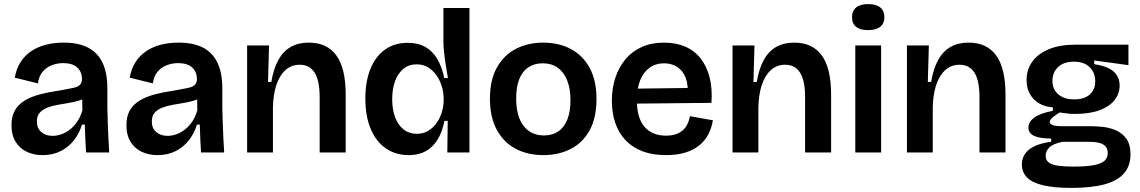

<svg xmlns="http://www.w3.org/2000/svg" viewBox="-20 -744 5564 937"><path d="M188 13Q145 13 111 -3Q77 -19 56.5 -51.5Q36 -84 36 -134Q36 -176 52.5 -205Q69 -234 100 -253Q131 -272 175 -283.5Q219 -295 275 -303Q314 -310 337 -315Q360 -320 370 -330Q380 -340 380 -359Q380 -393 357 -414.5Q334 -436 288 -436Q260 -436 233.5 -426Q207 -416 188.5 -394.5Q170 -373 165 -337L52 -365Q60 -410 81 -442Q102 -474 133.5 -495Q165 -516 205 -526Q245 -536 291 -536Q363 -536 410 -511.5Q457 -487 480.5 -437.5Q504 -388 504 -311V-214Q505 -180 506 -143.5Q507 -107 509 -71Q511 -35 513 0H400Q398 -31 396.5 -65.5Q395 -100 394 -136H380Q368 -95 342 -61Q316 -27 277 -7Q238 13 188 13ZM237 -81Q257 -81 279 -88.5Q301 -96 321 -111.5Q341 -127 357 -150.5Q373 -174 382 -206L381 -278L406 -276Q391 -261 367 -253.5Q343 -246 315 -241.5Q287 -237 259.5 -232Q232 -227 209.5 -218Q187 -209 173.5 -193.5Q160 -178 160 -151Q160 -118 181.5 -99.5Q203 -81 237 -81Z M749 13Q706 13 672 -3Q638 -19 617.5 -51.5Q597 -84 597 -134Q597 -176 613.5 -205Q630 -234 661 -253Q692 -272 736 -283.5Q780 -295 836 -303Q875 -310 898 -315Q921 -320 931 -330Q941 -340 941 -359Q941 -393 918 -414.5Q895 -436 849 -436Q821 -436 794.5 -426Q768 -416 749.5 -394.5Q731 -373 726 -337L613 -365Q621 -410 642 -442Q663 -474 694.5 -495Q726 -516 766 -526Q806 -536 852 -536Q924 -536 971 -511.5Q1018 -487 1041.5 -437.5Q1065 -388 1065 -311V-214Q1066 -180 1067 -143.5Q1068 -107 1070 -71Q1072 -35 1074 0H961Q959 -31 957.5 -65.5Q956 -100 955 -136H941Q929 -95 903 -61Q877 -27 838 -7Q799 13 749 13ZM798 -81Q818 -81 840 -88.5Q862 -96 882 -111.5Q902 -127 918 -150.5Q934 -174 943 -206L942 -278L967 -276Q952 -261 928 -253.5Q904 -246 876 -241.5Q848 -237 820.5 -232Q793 -227 770.5 -218Q748 -209 734.5 -193.5Q721 -178 721 -151Q721 -118 742.5 -99.5Q764 -81 798 -81Z M1186 0V-307V-522H1293L1288 -344H1304Q1315 -409 1338.5 -451.5Q1362 -494 1399 -515Q1436 -536 1487 -536Q1576 -536 1621.5 -473.5Q1667 -411 1667 -282V0H1540V-269Q1540 -351 1515.5 -389.5Q1491 -428 1443 -428Q1401 -428 1372 -401Q1343 -374 1328 -327Q1313 -280 1312 -218V0Z M1975 13Q1911 13 1863.5 -19.5Q1816 -52 1789.5 -114Q1763 -176 1763 -263Q1763 -345 1787 -406Q1811 -467 1857.5 -501Q1904 -535 1970 -535Q2021 -535 2056.5 -514.5Q2092 -494 2114.5 -455.5Q2137 -417 2148 -363H2166Q2160 -397 2155 -429Q2150 -461 2147 -490Q2144 -519 2144 -543V-705H2271V-243V0H2163L2165 -154H2149Q2138 -99 2115 -62Q2092 -25 2057.5 -6Q2023 13 1975 13ZM2014 -91Q2046 -91 2070.5 -106Q2095 -121 2111.5 -145Q2128 -169 2136.5 -197.5Q2145 -226 2145 -253V-267Q2145 -288 2139.5 -310.5Q2134 -333 2123.5 -354Q2113 -375 2097 -392.5Q2081 -410 2060 -420Q2039 -430 2013 -430Q1975 -430 1948.5 -408Q1922 -386 1908 -348Q1894 -310 1894 -259Q1894 -209 1908.5 -171Q1923 -133 1950 -112Q1977 -91 2014 -91Z M2632 13Q2555 13 2496.5 -18Q2438 -49 2404.5 -110.5Q2371 -172 2371 -262Q2371 -355 2405.5 -415.5Q2440 -476 2498.5 -506Q2557 -536 2631 -536Q2707 -536 2765.5 -505Q2824 -474 2857.5 -413Q2891 -352 2891 -260Q2891 -168 2857 -107Q2823 -46 2764 -16.5Q2705 13 2632 13ZM2635 -83Q2676 -83 2705 -103Q2734 -123 2749 -161.5Q2764 -200 2764 -254Q2764 -311 2748 -351.5Q2732 -392 2702 -413.5Q2672 -435 2628 -435Q2588 -435 2558.5 -415.5Q2529 -396 2514 -357.5Q2499 -319 2499 -264Q2499 -177 2535 -130Q2571 -83 2635 -83Z M3230 13Q3165 13 3116 -5.5Q3067 -24 3033.5 -59Q3000 -94 2983 -143Q2966 -192 2966 -252Q2966 -313 2983 -364.5Q3000 -416 3032 -454.5Q3064 -493 3111.5 -514.5Q3159 -536 3220 -536Q3279 -536 3324 -516.5Q3369 -497 3399 -459Q3429 -421 3443 -366.5Q3457 -312 3452 -242L3047 -238V-311L3372 -315L3335 -274Q3340 -328 3326.5 -363.5Q3313 -399 3285.5 -417Q3258 -435 3221 -435Q3180 -435 3150 -413.5Q3120 -392 3104 -352Q3088 -312 3088 -255Q3088 -168 3125.5 -125Q3163 -82 3230 -82Q3260 -82 3281 -90Q3302 -98 3315.5 -111.5Q3329 -125 3336.5 -142Q3344 -159 3347 -177L3459 -157Q3453 -120 3437 -89Q3421 -58 3393 -35Q3365 -12 3324.5 0.5Q3284 13 3230 13Z M3555 0V-307V-522H3662L3657 -344H3673Q3684 -409 3707.5 -451.5Q3731 -494 3768 -515Q3805 -536 3856 -536Q3945 -536 3990.5 -473.5Q4036 -411 4036 -282V0H3909V-269Q3909 -351 3884.5 -389.5Q3860 -428 3812 -428Q3770 -428 3741 -401Q3712 -374 3697 -327Q3682 -280 3681 -218V0Z M4154 0V-522H4280V0ZM4217 -597Q4178 -597 4158 -613Q4138 -629 4138 -660Q4138 -691 4158 -707.5Q4178 -724 4217 -724Q4256 -724 4276 -707.5Q4296 -691 4296 -660Q4296 -629 4275.5 -613Q4255 -597 4217 -597Z M4406 0V-307V-522H4513L4508 -344H4524Q4535 -409 4558.5 -451.5Q4582 -494 4619 -515Q4656 -536 4707 -536Q4796 -536 4841.5 -473.5Q4887 -411 4887 -282V0H4760V-269Q4760 -351 4735.5 -389.5Q4711 -428 4663 -428Q4621 -428 4592 -401Q4563 -374 4548 -327Q4533 -280 4532 -218V0Z M5209 173Q5123 173 5069.5 160Q5016 147 4991.5 121.5Q4967 96 4967 59Q4967 14 5002.5 -14.5Q5038 -43 5110 -52V-68Q5056 -68 5027.5 -80.5Q4999 -93 4999 -122Q4999 -149 5027 -170Q5055 -191 5118 -203V-220Q5058 -225 5024 -261Q4990 -297 4990 -354Q4990 -405 5018 -443.5Q5046 -482 5099 -504Q5152 -526 5228 -526H5487V-426L5320 -449V-431Q5385 -421 5414.5 -395Q5444 -369 5444 -327Q5444 -286 5418.5 -254.5Q5393 -223 5344.5 -205.5Q5296 -188 5226 -188Q5211 -188 5195 -189.5Q5179 -191 5151 -195Q5128 -181 5115.5 -169.5Q5103 -158 5103 -149Q5103 -141 5112 -136Q5121 -131 5135.5 -129.5Q5150 -128 5165 -128H5309Q5329 -128 5360 -125Q5391 -122 5422.5 -109.5Q5454 -97 5475.5 -69Q5497 -41 5497 10Q5497 66 5465 102.5Q5433 139 5369 156Q5305 173 5209 173ZM5216 69Q5281 69 5318 62Q5355 55 5370.5 40.5Q5386 26 5386 4Q5386 -17 5376 -28.5Q5366 -40 5350.5 -45Q5335 -50 5319 -51Q5303 -52 5291 -52H5166Q5120 -43 5101.5 -25Q5083 -7 5083 16Q5083 38 5099 49.5Q5115 61 5145 65Q5175 69 5216 69ZM5222 -259Q5272 -259 5298.5 -283Q5325 -307 5325 -347Q5325 -389 5298 -416Q5271 -443 5221 -443Q5171 -443 5143.5 -416.5Q5116 -390 5116 -349Q5116 -322 5128.5 -302Q5141 -282 5164.5 -270.5Q5188 -259 5222 -259Z"/></svg>

Font: Bricolage Grotesque 36pt SemiBold
Style: Regular
Weight: 600
Designer: Mathieu Triay
Foundry: Atelier Triay
Version: Version 1.001;gftools[0.9.33.dev8+g029e19f]